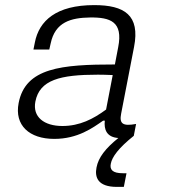

<svg xmlns="http://www.w3.org/2000/svg" viewBox="-20 -532 660 752"><path d="M349 -512C200.5 -512 133 -451 116.5 -365.5L111 -338H173L178.5 -362C196 -446 258.5 -462.5 332.5 -463.5C412.5 -464.5 462.5 -447 443 -347.5L430 -279.5C221.5 -279.5 79.5 -267 53 -128.5C36 -41 95 12 192.5 12C284.5 12 343 -31 384 -59.5H390.5C386.5 -24.5 398 5.5 443.5 8.5C393 49.5 365.5 84.5 358 124C350.5 162 362.5 200 438 200H465L475.5 146.5H461C421 146.5 409 132.5 414 109C419 82.5 444.5 47.5 504 0L513 -46.5C461 -37 446.5 -47 454.5 -87L505 -348C529.5 -473 467 -512 349 -512ZM118.5 -134C135 -219.5 216 -239.5 363.5 -239.5C378.5 -239.5 400 -239 421.5 -238L395.5 -103C345.5 -66 292 -38.5 224.5 -38.5C152.5 -38.5 107 -74 118.5 -134Z"/></svg>

Font: Monaspace Neon ExtraLight
Style: Italic
Weight: 200
Italic angle: -11°
Designer: Riley Cran & the Lettermatic Team
Foundry: Lettermatic
Version: Version 1.200 (Monaspace Neon)